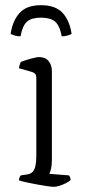

<svg xmlns="http://www.w3.org/2000/svg" viewBox="-20 -720 330 740"><path d="M187 0Q180 0 162 -2.5Q144 -5 123 -9Q102 -13 83 -17Q64 -21 53 -25Q53 -31 55.5 -36.5Q58 -42 60 -44L87 -48Q98 -50 105.5 -57.5Q113 -65 116.5 -80.5Q120 -96 120 -119V-420Q120 -429 116 -434.5Q112 -440 102 -443L53 -457Q54 -465 56.5 -471.5Q59 -478 60 -481Q74 -487 97.5 -493.5Q121 -500 131 -500Q155 -500 167.5 -484.5Q180 -469 180 -446V-105Q180 -83 176.5 -69Q173 -55 170 -50L246 -44Q249 -40 250.5 -35.5Q252 -31 252 -26Q246 -20 234 -14Q222 -8 209.5 -4Q197 0 187 0ZM138 -700Q195 -700 222 -669.5Q249 -639 256 -589Q250 -586 240 -583Q230 -580 218 -580Q210 -622 192 -637Q174 -652 138 -652Q102 -652 84.5 -637Q67 -622 59 -580Q46 -580 37 -583Q28 -586 21 -589Q28 -639 55 -669.5Q82 -700 138 -700Z"/></svg>

Font: Texturina Medium 12pt Thin
Style: Regular
Weight: 250
Version: Version 1.002